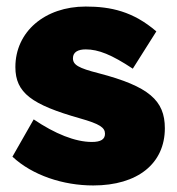

<svg xmlns="http://www.w3.org/2000/svg" viewBox="-20 -557 541 587"><path d="M265 10C401 10 484 -57 484 -165C484 -250 435 -293 282 -333C219 -349 203 -359 203 -379C203 -398 219 -406 242 -406C281 -406 321 -390 386 -347L458 -461C387 -522 319 -537 242 -537C117 -537 27 -460 27 -352C27 -273 77 -237 225 -195C285 -178 301 -167 301 -148C301 -131 288 -123 261 -123C210 -123 148 -148 83 -192L18 -78C79 -21 173 10 265 10Z"/></svg>

Font: Raleway Black
Style: Regular
Weight: 900
Designer: Matt McInerney, Pablo Impallari, Rodrigo Fuenzalida
Foundry: Matt McInerney, Pablo Impallari, Rodrigo Fuenzalida
Version: Version 3.000g; ttfautohint (v1.5) -l 8 -r 28 -G 28 -x 14 -D